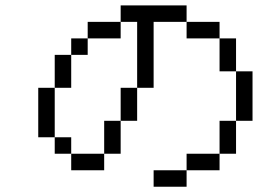

<svg xmlns="http://www.w3.org/2000/svg" viewBox="-20 -708 1040 728"><path d="M687.5 -62.5H562.5V0H687.5ZM687.5 -62.5H812.5V-125H687.5ZM250 -125V-62.5H375V-125ZM250 -125V-187.5H187.5V-125ZM375 -125H437.5Q437.5 -125 437.5 -250H375Q375 -250 375 -125ZM812.5 -125H875Q875 -125 875 -250H812.5Q812.5 -250 812.5 -125ZM187.5 -187.5V-375H125V-187.5ZM437.5 -250H500Q500 -250 500 -375H437.5Q437.5 -375 437.5 -250ZM875 -250H937.5V-437.5H875ZM187.5 -375H250Q250 -375 250 -500H187.5Q187.5 -500 187.5 -375ZM500 -375H562.5Q562.5 -375 562.5 -625H687.5V-562.5H812.5Q812.5 -562.5 812.5 -437.5H875Q875 -437.5 875 -562.5H812.5V-625H687.5V-687.5H437.5V-625H312.5V-562.5H250V-500H312.5V-562.5H437.5V-625H500Q500 -625 500 -375Z"/></svg>

Font: UnifontExMono
Style: Regular
Weight: 500
Version: Version 15.0.06